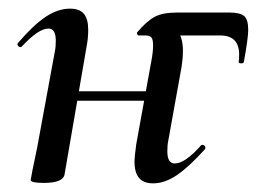

<svg xmlns="http://www.w3.org/2000/svg" viewBox="-20 -415 602 444"><path d="M291 -42Q291 -51 295 -81L330 -274Q334 -295 334 -310Q334 -324 330 -328.5Q326 -333 316 -333H301Q299 -333 297.5 -335.5Q296 -338 297 -340Q319 -366 337.5 -376Q356 -386 389 -386H511Q535 -386 544.5 -378Q554 -370 554 -346Q554 -327 544 -272Q543 -268 537 -268.5Q531 -269 532 -273Q533 -279 533 -289Q533 -333 489 -333H342L349 -361Q403 -361 403 -297Q403 -281 400 -261L369 -89Q367 -80 367 -65Q367 -37 384 -37Q408 -37 445 -79Q446 -80 448 -80Q452 -80 454 -76.5Q456 -73 454 -70Q417 -29 389 -10Q361 9 334 9Q312 9 301.5 -3.5Q291 -16 291 -42ZM51 1 55 -21Q65 -68 66 -74L107 -297Q109 -306 109 -321Q109 -349 92 -349Q69 -349 30 -307Q29 -306 27 -306Q24 -306 21.5 -309.5Q19 -313 22 -316Q57 -357 85.5 -376Q114 -395 142 -395Q164 -395 174 -383Q184 -371 184 -346Q184 -326 180 -306L129 -10Q124 8 81 8Q51 8 51 1ZM125 -204H360L357 -182H122Z"/></svg>

Font: Cormorant Infant SemiBold
Style: Italic
Weight: 600
Italic angle: -10°
Designer: Christian Thalmann (Catharsis Fonts)
Foundry: Catharsis Fonts
Version: Version 4.000